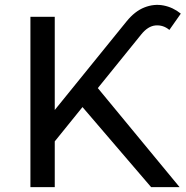

<svg xmlns="http://www.w3.org/2000/svg" viewBox="-20 -769 763 789"><path d="M105 0V-700H205V-317L500 -681Q534 -723 573.5 -738.5Q613 -754 652 -746.5Q691 -739 723 -713L676 -646Q651 -667 619.5 -664.5Q588 -662 560 -627L382 -407L718 0H601L319 -329L205 -188V0Z"/></svg>

Font: Montserrat Medium
Style: Regular
Weight: 500
Designer: Julieta Ulanovsky
Foundry: Julieta Ulanovsky
Version: Version 9.000; ttfautohint (v1.8.4.7-5d5b)